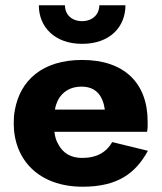

<svg xmlns="http://www.w3.org/2000/svg" viewBox="-20 -697 613 727"><path d="M127 -677C127 -596 186 -531 291 -531C397 -531 455 -596 455 -677H356C356 -642 330 -617 291 -617C251 -617 226 -642 226 -677ZM405 -159C383 -121 347 -99 291 -99C251 -99 218 -115 199 -154C192 -166 188 -181 186 -198H537C540 -214 539 -229 539 -237C539 -382 451 -470 291 -470C141 -470 56 -393 36 -279C33 -263 32 -247 32 -230C32 -92 127 10 293 10C427 10 494 -42 540 -126ZM188 -282C190 -295 194 -306 199 -317C216 -350 247 -369 288 -369C342 -369 369 -337 377 -282Z"/></svg>

Font: Jost
Style: Bold
Weight: 700
Version: Version 3.710